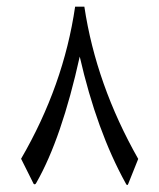

<svg xmlns="http://www.w3.org/2000/svg" viewBox="-20 -553 472 569"><path d="M42.5 -82.5Q168.5 -299.3 202.6 -533.2H230Q264.6 -302.7 389.6 -82L359.9 -7.8Q356.9 -0.5 352.5 -9.8Q266.6 -165 216.3 -385.3Q162.6 -142.6 87.9 -11.7Q84 -3.9 79.6 -8.3Z"/></svg>

Font: Parastoo Print
Style: Print
Weight: 400
Foundry: Saber Rastikerdar (saber.rastikerdar@gmail.com)
Version: Version 1.0.0-alpha5